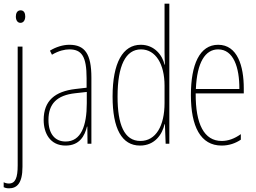

<svg xmlns="http://www.w3.org/2000/svg" viewBox="-22 -780 1389 1042"><path d="M64 -690C64 -672 72 -656 89 -656C105 -656 115 -670 115 -691C115 -707 109 -724 90 -724C70 -724 64 -706 64 -690ZM27 242C69 242 100 216 100 125V-527H74V117C74 184 62 216 26 216C16 216 5 213 -2 209V236C4 239 13 242 27 242Z M354 -537C320 -537 281 -525 249 -505L260 -483C297 -505 330 -512 354 -512C421 -512 448 -475 448 -355V-304L387 -297C277 -284 215 -234 215 -129C215 -57 250 10 334 10C410 10 438 -43 450 -93H452L453 0H474V-358C474 -489 438 -537 354 -537ZM386 -274 449 -281V-220C449 -97 418 -12 334 -12C276 -12 241 -54 241 -129C241 -217 287 -263 386 -274Z M738 10C819 10 859 -52 871 -106H873L877 0H897V-760H871V-497C871 -475 872 -454 873 -429H871C860 -479 817 -537 742 -537C645 -537 589 -440 589 -256C589 -82 639 10 738 10ZM740 -15C652 -15 616 -104 616 -256C616 -424 660 -512 743 -512C823 -512 871 -432 871 -315V-221C871 -97 824 -15 740 -15Z M1162 -537C1061 -537 1014 -429 1014 -264C1014 -94 1066 10 1181 10C1222 10 1257 -3 1285 -22V-52C1250 -27 1216 -15 1181 -15C1086 -15 1039 -106 1040 -273H1301V-301C1301 -421 1267 -537 1162 -537ZM1162 -512C1245 -512 1278 -414 1277 -297H1041C1047 -442 1092 -512 1162 -512Z"/></svg>

Font: Noto Sans Khmer UI ExtraCondensed Thin
Style: Regular
Weight: 100
Width: 2
Designer: Danh Hong and the Monotype Design Team
Foundry: Monotype Imaging Inc.
Version: Version 2.002